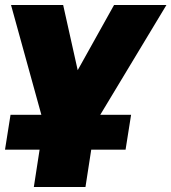

<svg xmlns="http://www.w3.org/2000/svg" viewBox="-20 -530 684 766"><path d="M115 216 138 67H0L22 -72H145L24 -510H232L290 -250L435 -510H644L380 -72H503L481 67H344L321 216Z"/></svg>

Font: Mulish ExtraBlack
Style: Italic
Weight: 1000
Italic angle: -9°
Designer: Vernon Adams
Foundry: Vernon Adams
Version: Version 3.603; ttfautohint (v1.8.3)